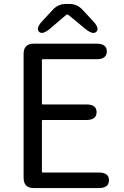

<svg xmlns="http://www.w3.org/2000/svg" viewBox="-20 -956 628 976"><path d="M152 0Q100 0 100 -52V-682Q100 -734 152 -734H471Q523 -734 523 -695Q523 -655 471 -655H198Q193 -655 193 -650V-430Q193 -425 198 -425H419Q471 -425 471 -386Q471 -346 419 -346H198Q193 -346 193 -341V-84Q193 -79 198 -79H482Q534 -79 534 -40Q534 0 482 0ZM234 -810Q195 -777 178 -795Q161 -813 196 -850L249 -907Q276 -936 316 -936H332Q372 -936 399 -907L452 -850Q487 -813 470 -795Q454 -777 414 -809L328 -880Q322 -885 316 -880Z"/></svg>

Font: Resource Han Rounded HK
Style: Regular
Weight: 400
Designer: Cyano Hao (round all glyphs); Ryoko NISHIZUKA  (kana, bopomofo & ideographs); Paul D. Hunt (Latin, Greek & Cyrillic); Sa
Foundry: Cyano Hao
Version: 0.990